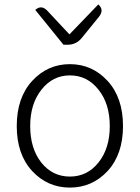

<svg xmlns="http://www.w3.org/2000/svg" viewBox="-20 -838 634 871"><path d="M126 -62Q56 -138 56 -266Q56 -395 126 -471Q196 -547 297 -547Q398 -547 468 -471Q538 -395 538 -266Q538 -138 468 -62Q398 13 297 13Q196 13 126 -62ZM427 -431Q376 -496 297 -496Q219 -496 168 -431Q117 -367 117 -266Q117 -165 167 -101Q218 -37 297 -37Q376 -37 427 -101Q478 -165 478 -266Q478 -367 427 -431ZM268 -635 140 -793Q168 -818 195 -789L295 -682L426 -818Q454 -793 429 -762L351 -666Q326 -635 286 -635Z"/></svg>

Font: Swei Half Moon CJK SC
Style: Light
Weight: 300
Version: Version 2.071